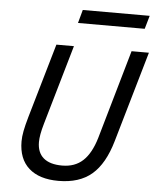

<svg xmlns="http://www.w3.org/2000/svg" viewBox="-58 -886 773 949"><g transform="rotate(5 329.0 -411.0)"><path d="M279 -62Q342 -62 382 -99Q422 -136 445 -213L572 -655H658L528 -206Q495 -91 433 -38Q371 15 267 15Q172 15 120.5 -31Q69 -77 69 -164Q69 -187 74.5 -215.5Q80 -244 92 -286L199 -655H286L172 -261Q163 -230 159 -207.5Q155 -185 155 -168Q155 -116 186.5 -89Q218 -62 279 -62ZM627 -771H296L314 -837H646Z"/></g></svg>

Font: Intel One Mono
Style: Italic
Weight: 400
Italic angle: -16°
Monospace: yes
Designer: Fred Shallcrass
Foundry: Frere-Jones Type LLC
Version: Version 1.400;hotconv 1.1.0;makeotfexe 2.6.0;FJTRelease1.4